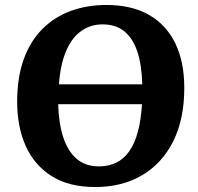

<svg xmlns="http://www.w3.org/2000/svg" viewBox="-20 -738 796 772"><path d="M49 -329Q49 -427 75.5 -500Q102 -573 150.5 -621.5Q199 -670 264.5 -694Q330 -718 408 -718Q509 -718 578.5 -678.5Q648 -639 684.5 -564.5Q721 -490 721 -384Q721 -259 676.5 -170Q632 -81 551.5 -33.5Q471 14 363 14Q257 14 187.5 -30Q118 -74 83.5 -151Q49 -228 49 -329ZM378 -69Q418 -69 448.5 -84.5Q479 -100 500.5 -131Q522 -162 534.5 -209Q547 -256 551 -319H214Q216 -243 234 -187Q252 -131 287.5 -100Q323 -69 378 -69ZM392 -640Q345 -640 307.5 -614Q270 -588 246.5 -534.5Q223 -481 217 -399H552Q550 -476 532.5 -529.5Q515 -583 480.5 -611.5Q446 -640 392 -640Z"/></svg>

Font: Literata 18pt
Style: Bold Italic
Weight: 700
Italic angle: -2°
Designer: Latin by Veronika Burian and Jose Scaglione. Greek by Irene Vlachou. Cyrillic by Vera Evstafieva
Foundry: TypeTogether
Version: Version 3.103;gftools[0.9.29]